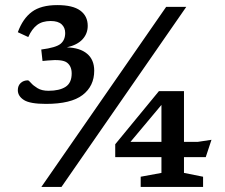

<svg xmlns="http://www.w3.org/2000/svg" viewBox="-20 -734 882 754"><path d="M142.5 0 632.5 -707H711.5L221.5 0ZM160.5 -326Q98 -326 74 -341.2Q50 -356.5 50 -380Q50 -397.5 61.2 -408Q72.5 -418.5 89.5 -418.5Q93 -418.5 101.8 -408.2Q110.5 -398 127.2 -387.8Q144 -377.5 170.5 -377.5Q213.5 -377.5 237.5 -393Q261.5 -408.5 261.5 -445.5Q261.5 -474 243.2 -488Q225 -502 168.5 -496.5L147 -494.5L142 -539.5Q200 -547 218 -562Q236 -577 236 -604.5Q236 -625.5 222 -638.5Q208 -651.5 179 -651.5Q146 -651.5 125.5 -635.8Q105 -620 91 -588.5L50 -607.5Q69.5 -661 105.2 -687.5Q141 -714 205 -714Q266 -714 295.2 -692.5Q324.5 -671 324.5 -632.5Q324.5 -602 304.2 -579.8Q284 -557.5 242.5 -548Q294 -546.5 322 -523Q350 -499.5 350 -456.5Q350 -396 304.5 -361Q259 -326 160.5 -326ZM604 -376H702.5V-177H757.5L810.5 -185L788 -117H702.5V-55L777.5 -40V0H532.5V-40L614 -55V-117H432.5V-167.5ZM614 -177V-322L492.5 -177Z"/></svg>

Font: Newsreader 6pt
Style: Regular
Weight: 400
Designer: Hugues Gentile
Foundry: Production Type
Version: Version 1.003; ttfautohint (v1.8.3)